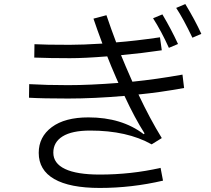

<svg xmlns="http://www.w3.org/2000/svg" viewBox="-20 -878 1040 947"><path d="M894 -858Q942 -779 973 -711L929 -692Q884 -786 849 -839ZM813 -642Q777 -722 735 -788L781 -807Q826 -731 858 -661ZM888 -444Q767 -422 663 -412Q719 -293 778 -197L728 -166Q607 -234 425 -234Q335 -234 289 -205.5Q243 -177 243 -125Q243 -72 301 -44.5Q359 -17 472 -17Q627 -17 772 -50L784 13Q630 49 472 49Q324 49 247.5 5Q171 -39 171 -124Q171 -203 235.5 -251Q300 -299 416 -299Q581 -299 689 -216L693 -220Q644 -297 594 -405Q444 -392 316 -392Q190 -392 123 -396L124 -463Q209 -458 315 -458Q422 -458 564 -469L553 -494Q526 -556 509 -600Q397 -591 325 -591Q226 -591 149 -594L150 -660Q202 -657 324 -657Q387 -657 485 -663Q458 -735 441 -786L505 -803Q529 -732 553 -669Q646 -676 769 -694L778 -630Q677 -615 577 -606Q595 -561 633 -475Q752 -487 880 -510Z"/></svg>

Font: IBM Plex Sans SC
Style: Regular
Weight: 400
Designer: Mike Abbink; Paul van der Laan; Pieter van Rosmalen; Eunyou Noh; Wujin Sim; Chorong Kim; Dohee Lee; Yejin We; Jinhee Kim
Foundry: Sandoll Inc.
Version: Version 1.000